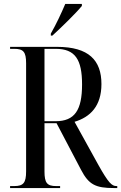

<svg xmlns="http://www.w3.org/2000/svg" viewBox="-20 -951 613 971"><path d="M237 -781V-771H245C291 -813 366 -886 394 -921V-931H310C291 -886 265 -830 237 -781ZM31 0H284V-10H264C218 -10 205 -26 205 -84V-328H266L390 -92C429 -17 464 0 556 0H573V-10H569C546 -10 529 -25 478 -116L357 -335C437 -359 493 -415 493 -526C493 -646 429 -714 269 -714H31V-704H52C98 -704 112 -689 112 -631V-84C112 -26 98 -10 52 -10H31ZM261 -338H205V-704H262C360 -704 395 -650 395 -524C395 -394 358 -338 261 -338Z"/></svg>

Font: Noto Serif Display Condensed
Style: Regular
Weight: 400
Width: 3
Designer: Monotype Design Team
Foundry: Monotype Imaging Inc.
Version: Version 2.009